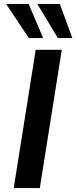

<svg xmlns="http://www.w3.org/2000/svg" viewBox="-20 -959 389 979"><path d="M50 0 162 -705H295L183 0ZM275 -765 170 -939H285L349 -765ZM127 -765 11 -939H126L200 -765Z"/></svg>

Font: Nunito Sans 9pt
Style: Bold Italic
Weight: 700
Italic angle: -9°
Version: Version 3.101;gftools[0.9.27]